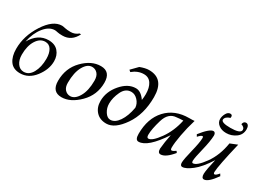

<svg xmlns="http://www.w3.org/2000/svg" viewBox="-37 -1368 2716 2021"><g transform="rotate(30 1321.5 -357.5)"><path d="M205.6 9.8Q123 9.8 83.5 -45.9Q43.9 -101.6 43.9 -194.3Q43.9 -352.1 138.9 -499Q233.9 -646 341.8 -646Q353 -646 380.4 -639.6Q407.7 -633.3 452.1 -633.3Q502 -633.3 541.5 -667H559.6Q505.9 -557.1 395.5 -557.1Q355.5 -557.1 333.5 -562.3Q311.5 -567.4 300.3 -567.4Q231.4 -567.4 172.6 -494.4Q113.8 -421.4 90.8 -308.6Q168.5 -443.4 295.9 -443.4Q374 -443.4 414.8 -396.2Q455.6 -349.1 455.6 -278.3Q455.6 -178.7 383.1 -84.5Q310.5 9.8 205.6 9.8ZM232.4 -22.9Q296.9 -22.9 334.7 -92Q372.6 -161.1 372.6 -261.7Q372.6 -328.6 347.7 -370.1Q322.8 -411.6 273.9 -411.6Q210.4 -411.6 168.2 -344.5Q126 -277.3 126 -170.4Q126 -106.4 155.5 -64.7Q185.1 -22.9 232.4 -22.9Z M783.2 -45.9Q840.3 -45.9 883.1 -119.6Q925.8 -193.4 925.8 -314.5Q925.8 -371.6 898.9 -400.4Q872.1 -429.2 833.5 -429.2Q776.4 -429.2 734.9 -355.5Q693.4 -281.7 693.4 -156.2Q693.4 -102.1 720 -74Q746.6 -45.9 783.2 -45.9ZM710 9.8Q594.2 9.8 594.2 -123Q594.2 -276.9 694.8 -379.6Q795.4 -482.4 909.2 -482.4Q1027.3 -482.4 1027.3 -347.7Q1027.3 -198.7 922.6 -94.5Q817.9 9.8 710 9.8Z M1273.9 -41.5Q1330.1 -41.5 1375.5 -107.9Q1420.9 -174.3 1440.4 -283.2Q1437 -332 1401.6 -369.9Q1366.2 -407.7 1322.3 -407.7Q1251.5 -407.7 1215.3 -331.3Q1179.2 -254.9 1179.2 -184.6Q1179.2 -130.4 1207.8 -85.9Q1236.3 -41.5 1273.9 -41.5ZM1257.3 14.6Q1178.2 14.6 1132.6 -35.2Q1086.9 -85 1086.9 -162.6Q1086.9 -274.9 1168.2 -369.9Q1249.5 -464.8 1344.7 -464.8Q1406.7 -464.8 1459 -388.7Q1464.8 -428.2 1464.8 -462.4Q1464.8 -540.5 1434.1 -587.9Q1403.3 -635.3 1343.8 -635.3Q1270 -635.3 1206.5 -582L1186.5 -599.1L1261.7 -675.8Q1324.2 -699.7 1368.7 -699.7Q1555.2 -699.7 1555.2 -477.1Q1555.2 -268.6 1457.3 -127Q1359.4 14.6 1257.3 14.6Z M1721.2 -70.3Q1766.6 -70.3 1841.8 -175.3Q1917 -280.3 1945.8 -418.9Q1901.9 -418 1866.7 -413.1Q1770.5 -408.2 1735.6 -291Q1700.7 -173.8 1700.7 -106.4Q1700.7 -70.3 1721.2 -70.3ZM1914.6 9.8Q1880.9 9.8 1880.9 -41Q1887.7 -122.1 1908.2 -220.7Q1756.8 9.8 1647 9.8Q1607.4 9.8 1607.4 -63Q1607.4 -251.5 1710 -362.1Q1812.5 -472.7 1986.8 -472.7Q2034.2 -472.7 2050.3 -475.1Q2018.6 -371.6 2000 -269.8Q1981.4 -168 1981.4 -113.8Q1981.4 -84.5 1995.6 -84.5Q2012.2 -84.5 2043.5 -107.9L2056.2 -88.9Q1975.1 9.8 1914.6 9.8Z M2442.4 9.8Q2411.6 9.8 2411.6 -42Q2414.1 -97.7 2444.8 -226.6Q2365.7 -101.6 2293.7 -45.9Q2221.7 9.8 2178.7 9.8Q2152.3 9.8 2152.3 -31.2Q2153.8 -73.2 2182.1 -187.3Q2210.4 -301.3 2212.4 -355.5Q2212.4 -370.1 2210.2 -374.3Q2208 -378.4 2201.2 -378.4Q2186 -378.4 2153.8 -342.3L2140.1 -365.7Q2231.9 -482.4 2276.9 -482.4Q2288.6 -482.4 2296.1 -472.2Q2303.7 -461.9 2303.7 -443.4Q2301.3 -371.6 2272.9 -257.1Q2244.6 -142.6 2243.2 -105.5Q2243.2 -79.6 2256.3 -79.6Q2304.2 -79.6 2382.8 -188.7Q2461.4 -297.9 2486.3 -453.6L2572.8 -488.3Q2502 -191.4 2499.5 -114.7Q2499.5 -92.3 2512.7 -92.3Q2528.8 -92.3 2560.5 -130.9L2575.2 -106.4Q2493.2 9.8 2442.4 9.8ZM2400.4 -530.3Q2344.2 -530.3 2308.1 -558.3Q2272 -586.4 2272 -627.4Q2272 -660.6 2291 -695.3Q2310.1 -730 2339.4 -730Q2363.3 -730 2363.3 -705.1Q2363.3 -699.2 2361.8 -691.9Q2304.7 -674.3 2300.8 -636.7Q2300.8 -600.1 2411.1 -600.1Q2529.3 -600.1 2536.6 -641.6L2537.1 -647.9Q2537.1 -677.2 2493.7 -691.9Q2500.5 -730 2529.8 -730Q2548.3 -730 2558.3 -714.4Q2568.4 -698.7 2568.4 -671.4Q2568.4 -606 2515.9 -568.1Q2463.4 -530.3 2400.4 -530.3Z"/></g></svg>

Font: Kelvinch
Style: Italic
Weight: 400
Italic angle: -10°
Designer: Paul James Miller
Foundry: High-Logic / Made with FontCreator
Version: Version 3.40;July 22, 2017;FontCreator 11.0.0.2388 64-bit